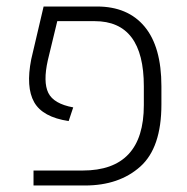

<svg xmlns="http://www.w3.org/2000/svg" viewBox="-20 -570 575 590"><path d="M83 0V-46H234Q422 -46 422 -247V-305Q422 -505 271 -505H156L127 -385Q112 -318 128.5 -284.5Q145 -251 205 -240L191 -198Q111 -210 85 -256Q59 -302 76 -388L114 -550H278Q373 -550 424.5 -488Q476 -426 476 -305V-249Q476 -116 411 -58Q346 0 241 0Z"/></svg>

Font: Assistant Light
Style: Regular
Weight: 300
Designer: Hebrew By Ben Nathan, Latin by Paul Hunt
Version: Version 2.001;PS 002.001;hotconv 1.0.88;makeotf.lib2.5.64775